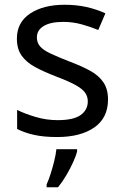

<svg xmlns="http://www.w3.org/2000/svg" viewBox="-20 -566 519 807"><path d="M434 -148Q434 -70 376 -30Q318 10 220 10Q164 10 123.5 1Q83 -8 52 -24V-104Q84 -88 129.5 -74.5Q175 -61 222 -61Q289 -61 319 -82.5Q349 -104 349 -140Q349 -160 338 -176Q327 -192 298.5 -208Q270 -224 217 -244Q165 -264 128 -284Q91 -304 71 -332Q51 -360 51 -404Q51 -472 106.5 -509Q162 -546 252 -546Q301 -546 343.5 -536.5Q386 -527 423 -510L393 -440Q359 -454 322 -464Q285 -474 246 -474Q192 -474 163.5 -456.5Q135 -439 135 -409Q135 -387 148 -371.5Q161 -356 191.5 -341.5Q222 -327 273 -307Q324 -288 360 -268Q396 -248 415 -219.5Q434 -191 434 -148ZM304 70Q300 88 287.5 115.5Q275 143 258.5 171Q242 199 224 221H176V209Q184 192 192.5 165.5Q201 139 208 110.5Q215 82 217 61H304Z"/></svg>

Font: Noto Sans Elymaic
Style: Regular
Weight: 400
Designer: Morgane Pierson
Foundry: Google LLC
Version: Version 1.002; ttfautohint (v1.8.4.7-5d5b)